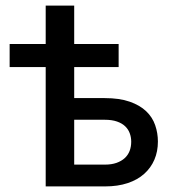

<svg xmlns="http://www.w3.org/2000/svg" viewBox="-20 -667 606 687"><path d="M355.5 -78Q379 -78 396.8 -84.2Q414.5 -90.5 426.2 -101.2Q438 -112 443.8 -127Q449.5 -142 449.5 -160Q449.5 -176 444.2 -190.2Q439 -204.5 427.8 -215.2Q416.5 -226 398.5 -232.2Q380.5 -238.5 354.5 -238.5H245.5V-78ZM354.5 -316Q407.5 -316 444 -303.2Q480.5 -290.5 503 -269Q525.5 -247.5 535.2 -219.2Q545 -191 545 -160.5Q545 -125 532.5 -95.8Q520 -66.5 496 -45Q472 -23.5 436.8 -11.8Q401.5 0 356 0H143.5V-427H14.5V-509.5H143.5V-647H245.5V-509.5H404.5V-427H245.5V-316Z"/></svg>

Font: Lato SemiBold
Style: Regular
Weight: 600
Designer: Lukasz Dziedzic with Adam Twardoch and Botio Nikoltchev
Foundry: tyPoland Lukasz Dziedzic
Version: Version 2.015; 2015-08-06; http://www.latofonts.com/